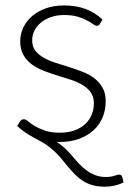

<svg xmlns="http://www.w3.org/2000/svg" viewBox="-20 -526 485 722"><path d="M445 160.5Q426 168.5 409.8 172.2Q393.5 176 375 176Q348 176 327.8 170.2Q307.5 164.5 289.8 152.8Q272 141 255.2 123Q238.5 105 218.5 80Q201 58 185.8 44Q170.5 30 156.8 20.2Q143 10.5 130 3.8Q117 -3 103.5 -10.5Q90 -18 75.5 -27.5Q61 -37 44.5 -52.5L55.5 -69.5Q58 -73.5 61.2 -75.5Q64.5 -77.5 70 -77.5Q76.5 -77.5 85.8 -69.5Q95 -61.5 110.5 -52.2Q126 -43 148.8 -35Q171.5 -27 205 -27Q236.5 -27 260.5 -35.8Q284.5 -44.5 300.5 -59.5Q316.5 -74.5 324.8 -94.8Q333 -115 333 -137.5Q333 -162.5 321 -179Q309 -195.5 289.5 -207Q270 -218.5 245.2 -226.5Q220.5 -234.5 194.5 -242.5Q168.5 -250.5 143.8 -260Q119 -269.5 99.5 -284Q80 -298.5 68 -319.2Q56 -340 56 -371Q56 -397.5 67.5 -422Q79 -446.5 100.2 -465Q121.5 -483.5 152 -494.5Q182.5 -505.5 220.5 -505.5Q266 -505.5 301.2 -492.5Q336.5 -479.5 365.5 -452.5L355.5 -436Q351.5 -429 344 -429Q338.5 -429 330 -435.2Q321.5 -441.5 307.2 -449.2Q293 -457 272 -463.2Q251 -469.5 221 -469.5Q194 -469.5 171.8 -461.8Q149.5 -454 133.8 -441Q118 -428 109.5 -410.8Q101 -393.5 101 -374.5Q101 -351 113 -335.5Q125 -320 144.2 -309Q163.5 -298 188.5 -290Q213.5 -282 239.2 -274Q265 -266 290 -256.2Q315 -246.5 334.2 -232Q353.5 -217.5 365.5 -196.5Q377.5 -175.5 377.5 -145.5Q377.5 -113 366 -85Q354.5 -57 332.2 -36.5Q310 -16 277.5 -4Q245 8 203 8Q200.5 8 198 8Q195.5 8 193 7.5Q206.5 16 221 28.8Q235.5 41.5 251.5 60.5Q265 77 278.8 91.2Q292.5 105.5 307.5 116.2Q322.5 127 339.8 133.2Q357 139.5 377.5 139.5Q397 139.5 410 135Q423 130.5 428 130.5Q431 130.5 434.5 132.2Q438 134 440 141Z"/></svg>

Font: Lato 2
Style: Regular
Weight: 300
Designer: Lukasz Dziedzic with Adam Twardoch and Botio Nikoltchev
Foundry: tyPoland Lukasz Dziedzic
Version: Version 2.015; 2015-08-06; http://www.latofonts.com/